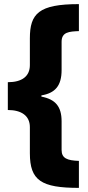

<svg xmlns="http://www.w3.org/2000/svg" viewBox="-20 -744 427 932"><path d="M363 168V37C307 35 279 25 279 -16V-155C279 -227 249 -262 181 -275V-281C248 -292 279 -328 279 -404V-541C279 -589 316 -591 363 -593V-724C168 -724 125 -678 125 -558V-428C125 -373 86 -345 18 -345V-210C84 -210 125 -182 125 -127V0C125 132 180 168 363 168Z"/></svg>

Font: Noto Sans Georgian Condensed Black
Style: Regular
Weight: 900
Width: 3
Designer: Monotype Design Team, Akaki Razmadze
Foundry: Google LLC
Version: Version 2.005